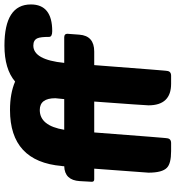

<svg xmlns="http://www.w3.org/2000/svg" viewBox="17 -807 790 864"><g transform="rotate(-90 412.0 -375.0)"><path d="M551 -346Q525 -5 525 -20Q524 0 503 0H467Q370 0 370 -102Q370 -114 387 -346H248Q222 -5 222 -20Q221 0 200 0H164Q108 0 89 -19Q67 -40 67 -102L85 -346H37Q26 -346 26 -357L29 -411Q33 -479 96 -481Q96 -489 97 -492Q117 -725 349 -725Q424 -725 477 -702Q533 -750 639 -750Q824 -750 824 -631Q824 -535 704 -535Q678 -535 678 -549Q678 -587 672 -601Q664 -620 639 -620Q575 -620 561 -481H676Q692 -481 692 -467L688 -413Q683 -346 612 -346ZM260 -481H398L402 -521Q402 -591 349 -591Q278 -591 260 -481Z"/></g></svg>

Font: PoetsenOne
Style: Regular
Weight: 400
Designer: Rodrigo Fuenzalida, Pablo Impallari
Foundry: Pablo Impallari, Rodrigo Fuenzalida
Version: Version 1.000